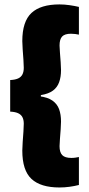

<svg xmlns="http://www.w3.org/2000/svg" viewBox="-20 -698 392 848"><path d="M328.5 -667.5V-545Q321.5 -546.5 312.5 -547.8Q303.5 -549 293.5 -549Q266 -549 254.5 -536.8Q243 -524.5 243 -497Q243 -486 244.8 -465Q246.5 -444 248 -422.8Q249.5 -401.5 249.5 -388.5Q249.5 -358 241.2 -335Q233 -312 213.8 -297.8Q194.5 -283.5 160.5 -278V-269.5L153.5 -273Q190.5 -268.5 211.5 -253.8Q232.5 -239 241 -215.8Q249.5 -192.5 249.5 -161Q249.5 -148.5 248 -127Q246.5 -105.5 244.8 -84.8Q243 -64 243 -52.5Q243 -25 255 -12.8Q267 -0.5 295.5 -0.5Q305 -0.5 313.5 -1.8Q322 -3 328.5 -4.5V119Q309 124 287 127Q265 130 242.5 130Q159.5 130 119 92.2Q78.5 54.5 78.5 -33Q78.5 -47.5 80.2 -70.8Q82 -94 83.5 -116.8Q85 -139.5 85 -151.5Q85 -169 79 -180.5Q73 -192 60 -198Q47 -204 25 -205V-344.5Q47 -345.5 60 -351.5Q73 -357.5 79 -369.2Q85 -381 85 -398.5Q85 -411 83.5 -433.5Q82 -456 80.2 -479.2Q78.5 -502.5 78.5 -516.5Q78.5 -603 119 -640.8Q159.5 -678.5 242.5 -678.5Q265 -678.5 287.2 -675.2Q309.5 -672 328.5 -667.5Z"/></svg>

Font: Anek Gujarati Medium ExtraBold
Style: Regular
Weight: 800
Version: Version 1.003